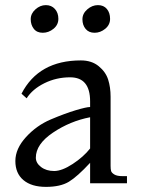

<svg xmlns="http://www.w3.org/2000/svg" viewBox="-20 -716 550 750"><path d="M159 -696Q181 -696 194.5 -681Q208 -666 208 -642.5Q208 -619 189 -603.5Q170 -588 147 -588Q124 -588 112 -603.5Q100 -619 100 -641Q100 -663 118.5 -679.5Q137 -696 159 -696ZM362.5 -696Q385 -696 397.5 -681Q410 -666 410 -642.5Q410 -619 391 -603.5Q372 -588 349.5 -588Q327 -588 314.5 -603Q302 -618 302 -640.5Q302 -663 321 -679.5Q340 -696 362.5 -696ZM476 0H332V-80Q282 -26 249 -6Q216 14 159.5 14Q103 14 71.5 -12.5Q40 -39 40 -87Q40 -135 81.5 -180.5Q123 -226 178.5 -249.5Q234 -273 276 -285.5Q318 -298 332 -298V-320Q332 -414 254 -414Q200 -414 153.5 -391Q107 -368 84 -332L64 -350Q131 -480 296 -480Q338 -480 365.5 -457.5Q393 -435 402.5 -405Q412 -375 412 -338V-68Q412 -55 414 -48Q416 -41 426.5 -34.5Q437 -28 458 -28H476ZM332 -136V-258Q254 -243 187 -198Q120 -153 120 -100Q120 -79 140.5 -63.5Q161 -48 191.5 -48Q222 -48 264 -75.5Q306 -103 332 -136Z"/></svg>

Font: Montaga
Style: Regular
Weight: 400
Designer: Alejandra Rodriguez
Foundry: Alejandra Rodriguez
Version: Version 1.001